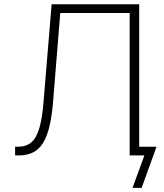

<svg xmlns="http://www.w3.org/2000/svg" viewBox="-20 -748 790 924"><path d="M52.7 0V-42H67.4Q106.4 -42 131.1 -63.2Q155.8 -84.5 169.7 -132.8Q183.6 -181.2 189.9 -262.2L228.5 -727.5H649.9V0H604V-685.5H270L235.4 -258.3Q230 -192.9 219 -144.3Q208 -95.7 189.2 -63.5Q170.4 -31.2 141.1 -15.6Q111.8 0 69.8 0ZM617.7 156.2 674.8 0H623V-42H733.4L661.6 156.2Z"/></svg>

Font: Inter 17pt ExtraLight
Style: Regular
Weight: 250
Version: Version 4.001;git-66647c0bb